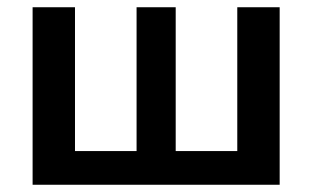

<svg xmlns="http://www.w3.org/2000/svg" viewBox="-20 -510 862 530"><path d="M752 -490V0H70V-490H187V-93H357V-490H465V-93H635V-490Z"/></svg>

Font: Exo 2.0 Semi Bold
Style: Regular
Weight: 600
Designer: Natanael Gama
Version: Version 1.001;PS 001.001;hotconv 1.0.70;makeotf.lib2.5.58329